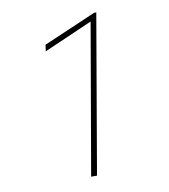

<svg xmlns="http://www.w3.org/2000/svg" viewBox="-80 -780 748 848"><g transform="rotate(-10 293.5 -355.5)"><path d="M286.6 0H260.3L377 -675.3L159.2 -580.1L163.1 -608.9L398.4 -710.4L408.7 -710.9Z"/></g></svg>

Font: Roboto Mono Thin
Style: Italic
Weight: 250
Designer: Google
Version: Version 2.000985; 2015; ttfautohint (v1.3)